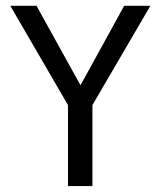

<svg xmlns="http://www.w3.org/2000/svg" viewBox="-20 -624 540 644"><path d="M14.6 -604.5H102.5L250 -337.9L396.5 -604.5H484.4L290 -271.5V0H208V-271.5Z"/></svg>

Font: BabelStone Flags
Style: Regular
Weight: 400
Designer: Andrew West
Foundry: BabelStone
Version: Version 4.12